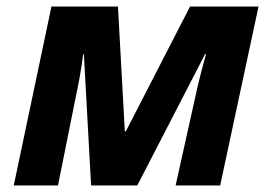

<svg xmlns="http://www.w3.org/2000/svg" viewBox="-20 -566 812 586"><path d="M157 0 210 -264C219 -307 227 -346 234 -401H236L258 0H399L606 -401H609C600 -370 587 -321 576 -270L516 0H652L769 -546H560L364 -165H361L340 -546H137L22 0Z"/></svg>

Font: BC Sans
Style: Bold Italic
Weight: 700
Italic angle: -12°
Designer: Monotype Design Team
Province of B.C.
Foundry: Monotype Imaging Inc.
Version: Version 2.000;GOOG;noto-source:20170915:90ef993387c0